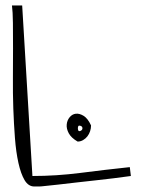

<svg xmlns="http://www.w3.org/2000/svg" viewBox="-20 -676 519 697"><path d="M60.5 -656.2 97.7 -37.1Q184.6 -37.1 272 -48.3Q359.4 -59.6 451.2 -69.3L455.1 -37.1Q454.1 -37.1 437 -34.7Q419.9 -32.2 392.1 -28.8Q364.3 -25.4 329.1 -21.5Q293.9 -17.6 258.8 -13.7Q223.6 -9.8 191.4 -5.9Q159.2 -2 135.7 0Q134.8 0 130.9 0.5Q127 1 122.1 1Q117.2 1 112.3 1Q107.4 1 104.5 1Q83 1 69.3 -22Q55.7 -44.9 46.9 -84.5Q38.1 -124 34.2 -175.3Q30.3 -226.6 28.3 -282.2Q26.4 -337.9 26.9 -394.5Q27.3 -451.2 27.3 -501.5Q27.3 -551.8 26.9 -592.8Q26.4 -633.8 23.4 -656.2ZM261.7 -162.1Q238.3 -175.8 229.5 -192.4Q220.7 -209 222.2 -224.1Q223.6 -239.3 232.9 -250.5Q242.2 -261.7 255.4 -263.2Q268.6 -264.6 283.7 -255.4Q298.8 -246.1 310.5 -220.7Q310.5 -210 307.1 -199.7Q303.7 -189.5 297.4 -181.2Q291 -172.9 281.7 -167.5Q272.5 -162.1 261.7 -162.1ZM270.5 -219.7Q265.6 -220.7 264.2 -217.8Q262.7 -214.8 262.7 -210.4Q262.7 -206.1 264.2 -202.6Q265.6 -199.2 270.5 -200.2Q279.3 -203.1 279.3 -210.4Q279.3 -217.8 270.5 -219.7Z"/></svg>

Font: Annie Use Your Telescope
Style: Regular
Weight: 400
Designer: Kimberly Geswein
Foundry: Kimberly Geswein
Version: Version 1.002 2001